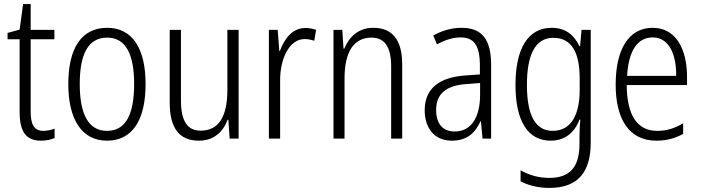

<svg xmlns="http://www.w3.org/2000/svg" viewBox="-20 -678 3427 939"><path d="M192 -38C146 -38 130 -70 130 -133V-486H246V-532H130V-658H93L76 -533L17 -517V-486H76V-130C76 -35 107 10 180 10C207 10 229 5 247 -3V-49C233 -43 212 -38 192 -38Z M692 -267C692 -439 629 -542 504 -542C379 -542 314 -443 314 -267C314 -93 381 10 503 10C629 10 692 -93 692 -267ZM370 -267C370 -413 411 -494 504 -494C598 -494 636 -408 636 -267C636 -118 595 -38 503 -38C412 -38 370 -121 370 -267Z M1147 -532H1092V-240C1092 -104 1048 -39 961 -39C898 -39 865 -84 865 -186V-532H810V-176C810 -55 854 10 953 10C1027 10 1072 -35 1093 -92H1097L1103 0H1147Z M1473 -541C1409 -541 1370 -487 1349 -429H1346L1338 -532H1295V0H1350V-282C1349 -391 1395 -487 1470 -487C1487 -487 1504 -483 1517 -479L1526 -532C1510 -538 1491 -541 1473 -541Z M1805 -542C1732 -542 1686 -496 1664 -440H1660L1654 -532H1611V0H1665V-294C1665 -429 1713 -494 1797 -494C1860 -494 1893 -450 1893 -353V0H1947V-363C1947 -486 1897 -542 1805 -542Z M2237 -542C2188 -542 2140 -528 2099 -504L2117 -461C2159 -484 2197 -495 2232 -495C2298 -495 2327 -457 2327 -355V-314L2256 -309C2128 -300 2057 -245 2057 -139C2057 -55 2101 10 2190 10C2266 10 2305 -30 2330 -85H2332L2340 0H2382V-359C2382 -485 2338 -542 2237 -542ZM2262 -267 2328 -272V-216C2328 -105 2286 -35 2203 -35C2147 -35 2113 -71 2113 -140C2113 -219 2161 -260 2262 -267Z M2678 -542C2562 -542 2501 -440 2501 -263C2501 -82 2564 10 2673 10C2742 10 2790 -29 2814 -93H2818C2815 -60 2814 -31 2814 -4V27C2814 140 2766 192 2667 192C2614 192 2569 179 2526 155V209C2566 229 2611 241 2667 241C2808 241 2869 162 2869 19V-532H2824L2817 -452H2814C2788 -506 2747 -542 2678 -542ZM2686 -493C2778 -493 2815 -418 2815 -294V-237C2815 -125 2778 -38 2683 -38C2600 -38 2557 -111 2557 -263C2557 -407 2596 -493 2686 -493Z M3172 -542C3053 -542 2991 -434 2991 -264C2991 -99 3054 10 3190 10C3241 10 3282 -2 3321 -23V-75C3277 -49 3239 -38 3194 -38C3096 -38 3046 -115 3045 -262H3340V-303C3340 -434 3288 -542 3172 -542ZM3172 -495C3252 -495 3288 -412 3287 -307H3047C3054 -432 3099 -495 3172 -495Z"/></svg>

Font: Noto Sans Thai Cond Light
Style: Regular
Weight: 300
Width: 3
Designer: Monotype Design Team
Foundry: Monotype Imaging Inc.
Version: Version 2.002